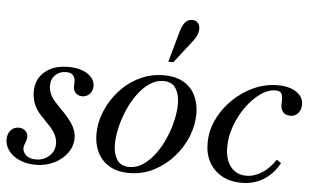

<svg xmlns="http://www.w3.org/2000/svg" viewBox="-56 -804 1463 897"><g transform="rotate(5 675.5 -355.0)"><path d="M140 14Q99 14 66 0Q33 -14 14 -38.5Q-5 -63 -5 -93Q-5 -119 9.5 -135.5Q24 -152 47 -152Q72 -152 84 -134Q96 -116 86 -91L81 -77Q71 -51 88 -31Q105 -11 139 -11Q176 -11 201.5 -34.5Q227 -58 227 -92Q227 -134 186 -176L146 -218Q102 -264 102 -327Q102 -385 143.5 -420Q185 -455 253 -455Q309 -455 343.5 -432.5Q378 -410 378 -375Q378 -353 364 -338.5Q350 -324 329 -324Q310 -324 298.5 -336Q287 -348 287 -367L288 -386Q288 -430 246 -430Q215 -430 195 -411Q175 -392 175 -361Q175 -319 211 -282L254 -237Q284 -205 297.5 -179Q311 -153 311 -126Q311 -88 288 -56Q265 -24 226 -5Q187 14 140 14Z M579 14Q522 14 485 -8.5Q448 -31 429.5 -69Q411 -107 411 -154Q411 -208 433 -261.5Q455 -315 494.5 -359Q534 -403 587 -429Q640 -455 701 -455Q758 -455 795 -433Q832 -411 850 -373Q868 -335 868 -289Q868 -235 846.5 -181.5Q825 -128 785.5 -84Q746 -40 693.5 -13Q641 14 579 14ZM577 -14Q612 -14 642.5 -35Q673 -56 698 -90Q723 -124 741 -166Q759 -208 768.5 -250Q778 -292 778 -328Q778 -370 760.5 -399Q743 -428 702 -428Q667 -428 636.5 -407Q606 -386 581 -351.5Q556 -317 538 -275Q520 -233 510.5 -190.5Q501 -148 501 -113Q501 -72 518.5 -43Q536 -14 577 -14ZM716 -520 757 -666Q765 -693 777.5 -708.5Q790 -724 812 -724Q828 -724 837.5 -713Q847 -702 847 -686Q847 -674 842 -659Q837 -644 817 -619L740 -520Z M1105 14Q1053 14 1014 -7.5Q975 -29 953.5 -67.5Q932 -106 932 -157Q932 -215 957 -268Q982 -321 1025.5 -363.5Q1069 -406 1123 -430.5Q1177 -455 1235 -455Q1290 -455 1323 -433Q1356 -411 1356 -374Q1356 -350 1342 -334Q1328 -318 1305 -318Q1284 -318 1272 -331Q1260 -344 1260 -367L1261 -386Q1261 -411 1253.5 -420.5Q1246 -430 1227 -430Q1192 -430 1156.5 -404.5Q1121 -379 1091 -337.5Q1061 -296 1043 -246Q1025 -196 1025 -147Q1025 -88 1052 -54.5Q1079 -21 1125 -21Q1163 -21 1199 -44.5Q1235 -68 1261 -108L1282 -94Q1255 -43 1209.5 -14.5Q1164 14 1105 14Z"/></g></svg>

Font: Baskervville Medium
Style: Italic
Weight: 500
Italic angle: -18°
Version: Version 1.100